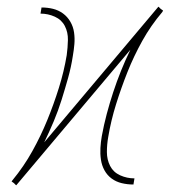

<svg xmlns="http://www.w3.org/2000/svg" viewBox="-20 -542 540 564"><path d="M28 2H27L21 -4L14 -9L17 -13Q50 -53 75 -98Q100 -143 119 -189.5Q138 -236 153 -284Q168 -332 176 -380Q179 -402 179.5 -424.5Q180 -447 170.5 -465.5Q161 -484 141 -493Q121 -502 99 -502L102 -520Q120 -520 136 -516Q152 -512 165 -502.5Q178 -493 186.5 -478.5Q195 -464 197.5 -447Q200 -430 198.5 -412.5Q197 -395 194 -378Q189 -345 180 -313Q171 -281 161 -249Q151 -217 138 -186Q125 -155 110 -124L445 -522H446L452 -516L459 -511L457 -507Q423 -467 398 -422Q373 -377 354.5 -330.5Q336 -284 321 -236Q306 -188 298 -140Q294 -118 294 -95.5Q294 -73 303.5 -54.5Q313 -36 333 -27Q353 -18 375 -18L372 0Q354 0 337.5 -4Q321 -8 308 -17.5Q295 -27 287 -41.5Q279 -56 276.5 -73Q274 -90 275 -107.5Q276 -125 279 -142Q285 -175 293.5 -207Q302 -239 312.5 -271Q323 -303 335.5 -334Q348 -365 363 -396Z"/></svg>

Font: Iosevka Thin Oblique
Style: Regular
Weight: 100
Italic angle: -9°
Monospace: yes
Designer: Belleve Invis
Foundry: Belleve Invis
Version: Version 32.5.0; ttfautohint (v1.8.4)